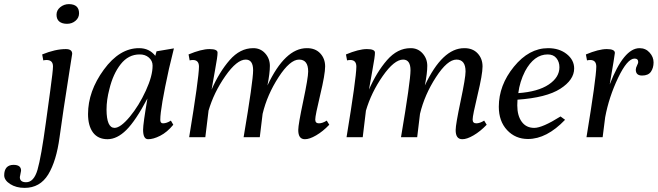

<svg xmlns="http://www.w3.org/2000/svg" viewBox="-156 -663 3179 928"><path d="M-29.8 217.8Q7.8 217.8 25.4 157.2Q43 96.7 65.9 -71.8L86.9 -225.1Q100.1 -321.3 100.1 -341.8Q100.1 -372.6 69.8 -373Q61 -373 53.2 -371.1L47.9 -399.9Q111.3 -425.8 162.1 -425.8Q192.9 -425.8 192.9 -402.8L180.7 -325.2Q147 -112.3 131.8 1Q116.7 114.7 77.1 180.2Q37.1 245.1 -37.1 245.1Q-78.1 245.1 -106.9 226.6Q-135.7 208 -135.7 184.1Q-135.7 160.2 -124.5 147Q-112.8 133.8 -90.8 133.8Q-53.7 133.8 -54.2 162.1L-60.1 192.9Q-60.1 217.8 -29.8 217.8ZM177.2 -643.1Q226.1 -642.6 226.1 -598.6Q226.1 -577.1 209 -562.5Q191.9 -547.9 168 -547.9Q144 -547.9 130.4 -559.1Q117.2 -570.3 117.2 -591.8Q117.2 -613.3 134.8 -627.9Q153.3 -643.1 177.2 -643.1Z M518.6 -399.9Q464.4 -399.9 427.2 -352.5Q390.1 -305.2 372.6 -231.9Q358.9 -180.7 358.9 -132.8Q359.4 -45.4 397.5 -44.9Q426.3 -44.9 471.2 -98.6Q515.6 -152.3 548.8 -224.6Q582 -296.9 581.5 -346.2Q581.5 -369.1 563.5 -384.8Q545.4 -400.4 518.6 -399.9ZM631.8 -66.9Q649.9 -66.9 669.9 -80.1L681.6 -60.1Q651.9 -23.9 618.2 -6.8Q584.5 10.3 559.6 9.8Q535.6 9.8 535.6 -36.1Q535.6 -64.9 556.6 -187Q499.5 -79.1 454.6 -34.7Q409.7 9.8 363.8 9.8Q317.9 9.8 293.5 -22.5Q269.5 -55.2 269.5 -111.8Q269.5 -221.7 345.7 -326.2Q421.9 -430.7 516.6 -430.2Q565.4 -430.2 594.7 -393.1L600.6 -415L684.6 -429.2L660.6 -330.1Q618.7 -139.2 618.7 -84Q618.7 -66.9 631.8 -66.9Z M1333.5 -317.4Q1333.5 -375 1289.6 -375Q1245.6 -375 1190.4 -290Q1135.3 -205.1 1113.3 -112.8L1099.6 0H1021.5Q1067.4 -271.5 1067.4 -323.2Q1067.4 -375 1031.7 -375Q988.8 -375 933.1 -295.4Q877.4 -215.8 851.6 -127V-125L836.4 0H758.3Q805.2 -285.2 805.7 -340.8Q805.7 -373 776.4 -373Q768.6 -373 760.7 -371.1L755.4 -399.9Q817.4 -425.8 856.4 -425.8Q895.5 -425.8 895.5 -408.7Q896 -391.6 883.3 -323.7Q870.6 -255.9 866.7 -230Q903.8 -314.9 954.1 -372.6Q1004.4 -430.2 1067.4 -430.2Q1102.5 -430.7 1125.5 -405.3Q1148.4 -379.9 1148.4 -344.7Q1148.4 -309.6 1136.7 -250Q1221.7 -430.2 1326.7 -430.2Q1367.7 -430.7 1391.6 -405.3Q1415.5 -379.9 1415.5 -341.8Q1415.5 -303.7 1391.6 -204.1Q1367.7 -104.5 1367.7 -85.4Q1367.7 -66.9 1385.3 -66.9Q1402.8 -66.9 1423.3 -80.1L1435.5 -60.1Q1404.8 -27.8 1372.1 -8.8Q1339.4 10.3 1317.4 9.8Q1285.2 9.8 1285.6 -35.2Q1285.6 -61 1309.6 -174.3Q1333.5 -287.6 1333.5 -317.4Z M2094.2 -317.4Q2094.2 -375 2050.3 -375Q2006.3 -375 1951.2 -290Q1896 -205.1 1874 -112.8L1860.4 0H1782.2Q1828.1 -271.5 1828.1 -323.2Q1828.1 -375 1792.5 -375Q1749.5 -375 1693.8 -295.4Q1638.2 -215.8 1612.3 -127V-125L1597.2 0H1519Q1565.9 -285.2 1566.4 -340.8Q1566.4 -373 1537.1 -373Q1529.3 -373 1521.5 -371.1L1516.1 -399.9Q1578.1 -425.8 1617.2 -425.8Q1656.2 -425.8 1656.2 -408.7Q1656.7 -391.6 1644 -323.7Q1631.3 -255.9 1627.4 -230Q1664.6 -314.9 1714.8 -372.6Q1765.1 -430.2 1828.1 -430.2Q1863.3 -430.7 1886.2 -405.3Q1909.2 -379.9 1909.2 -344.7Q1909.2 -309.6 1897.5 -250Q1982.4 -430.2 2087.4 -430.2Q2128.4 -430.7 2152.3 -405.3Q2176.3 -379.9 2176.3 -341.8Q2176.3 -303.7 2152.3 -204.1Q2128.4 -104.5 2128.4 -85.4Q2128.4 -66.9 2146 -66.9Q2163.6 -66.9 2184.1 -80.1L2196.3 -60.1Q2165.5 -27.8 2132.8 -8.8Q2100.1 10.3 2078.1 9.8Q2045.9 9.8 2046.4 -35.2Q2046.4 -61 2070.3 -174.3Q2094.2 -287.6 2094.2 -317.4Z M2491.2 -399.9Q2425.3 -399.9 2381.8 -318.8Q2356 -268.1 2349.1 -212.9Q2444.3 -219.7 2496.1 -254.4Q2547.9 -289.1 2547.9 -337.9Q2547.9 -363.8 2533.4 -381.8Q2519 -399.9 2491.2 -399.9ZM2619.1 -332Q2619.1 -276.9 2552 -233.9Q2484.9 -190.9 2345.2 -181.2Q2344.2 -172.4 2344.2 -153.8Q2344.2 -104 2365.7 -74.5Q2387.2 -44.9 2426.3 -44.9Q2465.3 -44.9 2553.2 -100.1L2575.2 -84Q2486.3 8.8 2396 8.8Q2335 8.8 2294.9 -34.2Q2254.9 -77.1 2254.9 -147Q2254.9 -251 2327.9 -340.6Q2400.9 -430.2 2493.2 -430.2Q2547.4 -430.2 2583.3 -401.6Q2619.1 -373 2619.1 -332Z M2935.1 -430.2Q2964.8 -430.2 2983.9 -408.7Q3002.9 -387.7 3002.9 -361.3Q3002.9 -335 2990.2 -316.4Q2977.5 -297.9 2947.3 -297.9Q2917 -297.9 2917 -326.2Q2917 -335 2922.9 -346.4Q2928.7 -357.9 2928.7 -362.8Q2928.7 -379.9 2911.1 -379.9Q2876 -379.9 2831.5 -286.9Q2787.1 -193.8 2769 -96.2L2756.8 0H2678.7Q2725.6 -285.2 2726.1 -340.8Q2726.1 -373 2696.8 -373Q2689 -373 2681.2 -371.1L2675.8 -399.9Q2737.8 -425.8 2776.9 -425.8Q2815.9 -425.8 2815.9 -407.2Q2815.9 -400.4 2791 -254.9Q2858.9 -430.2 2935.1 -430.2Z"/></svg>

Font: Unna-Italic
Style: Italic
Weight: 400
Italic angle: -8°
Designer: Jorge de Buen U.
Foundry: Omnibus-Type
Version: Version 2.006;PS 002.006;hotconv 1.0.70;makeotf.lib2.5.58329